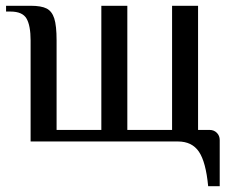

<svg xmlns="http://www.w3.org/2000/svg" viewBox="-20 -490 805 665"><path d="M596 0H86V-350Q86 -401 72 -425.5Q58 -450 16 -450H1V-470H86Q123 -470 141.5 -460.5Q160 -451 168 -426Q176 -401 176 -350V-40H331V-470H421V-40H576V-470H666V-40H706Q721 -40 731 -30Q741 -20 741 -5V155H701Q693 71 669 35.5Q645 0 596 0Z"/></svg>

Font: El Messiri
Style: Regular
Weight: 400
Designer: Mohamed Gaber
Foundry: Kief Type Foundry
Version: Version 2.006